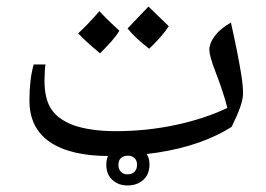

<svg xmlns="http://www.w3.org/2000/svg" viewBox="-20 -477 812 587"><path d="M314 0Q196 0 133 -42.5Q70 -85 70 -170Q70 -234 83 -280H119Q118 -276 117 -259.5Q116 -243 116 -231Q116 -173 138 -141.5Q160 -110 208 -93Q232 -85 263.5 -80.5Q295 -76 335 -76Q428 -76 517 -95Q606 -114 675 -147Q670 -168 661 -195.5Q652 -223 639 -257Q629 -283 624.5 -299.5Q620 -316 620 -324Q620 -345 637 -367.5Q654 -390 686 -408Q697 -359 705 -318.5Q713 -278 718 -246.5Q723 -215 723 -191Q723 -174 714 -148.5Q705 -123 688 -89Q644 -61 587 -41Q530 -21 461.5 -10.5Q393 0 314 0ZM370 90Q342 90 323.5 73Q305 56 305 27Q305 -2 323.5 -18.5Q342 -35 371 -35Q399 -35 418 -18.5Q437 -2 437 26Q437 56 418 73Q399 90 370 90ZM370 56Q384 56 391.5 48Q399 40 399 27Q399 13 391 6Q383 -1 371 -1Q358 -1 350 6Q342 13 342 27Q342 40 349.5 48Q357 56 370 56ZM436 -328Q414 -345 397.5 -360.5Q381 -376 370 -390Q375 -395 391 -412Q407 -429 434 -457Q440 -451 455.5 -436Q471 -421 496 -397Q477 -367 436 -328ZM286 -314Q264 -332 247 -347.5Q230 -363 219 -375Q233 -388 249 -404.5Q265 -421 284 -443Q290 -436 305 -421Q320 -406 345 -383Q336 -368 321 -351Q306 -334 286 -314Z"/></svg>

Font: Noto Naskh Arabic
Style: Regular
Weight: 400
Designer: Monotype Design Team, David Williams, Mohamad Dakak and Nizar Qandah
Foundry: Monotype Imaging Inc.
Version: Version 2.013